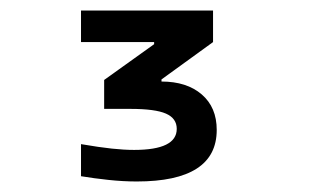

<svg xmlns="http://www.w3.org/2000/svg" viewBox="-20 -750 590 365"><path d="M240 -405Q214 -405 186 -408Q158 -411 134 -415V-476Q169 -470 192.5 -467.5Q216 -465 235 -465Q316 -465 316 -505Q316 -525 295.5 -534Q275 -543 228 -543H178V-598L273 -666V-670H134V-730H385V-670L287 -599V-595Q335 -595 363.5 -570.5Q392 -546 392 -503Q392 -405 240 -405Z"/></svg>

Font: M PLUS Code Latin SemiExpanded
Style: Regular
Weight: 400
Width: 6
Designer: Coji Morishita
Foundry: UNDERFOREST DESIGN
Version: Version 1.002; ttfautohint (v1.8.3)